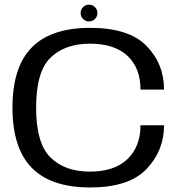

<svg xmlns="http://www.w3.org/2000/svg" viewBox="-20 -800 796 824"><path d="M367 4.5Q199 4.5 116.2 -80Q33.5 -164.5 33.5 -338.5Q33.5 -512 116.2 -596.2Q199 -680.5 367 -680.5Q532.5 -680.5 608.2 -603.5Q684 -526.5 684 -415.5H583Q583 -508 527.2 -560.2Q471.5 -612.5 366 -612.5Q258.5 -612.5 196.8 -552.5Q135 -492.5 135 -338.5Q135 -184.5 196.8 -124Q258.5 -63.5 366 -63.5Q471 -63.5 527 -117.2Q583 -171 583 -262.5H684Q684 -153 608.5 -74.2Q533 4.5 367 4.5ZM362.5 -708Q347 -708 336.5 -718.5Q326 -729 326 -744Q326 -759 336.5 -769.5Q347 -780 362.5 -780Q377 -780 387.5 -769.5Q398 -759 398 -744Q398 -729 387.5 -718.5Q377 -708 362.5 -708Z"/></svg>

Font: Anybody ExtraExpanded
Style: Regular
Weight: 400
Width: 8
Designer: Tyler Finck
Foundry: Etcetera Type Company
Version: Version 1.010; ttfautohint (v1.8.3) -l 8 -r 50 -G 200 -x 14 